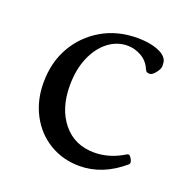

<svg xmlns="http://www.w3.org/2000/svg" viewBox="-88 -506 575 597"><g transform="rotate(20 199.5 -207.0)"><path d="M235 11Q180 11 136 -15.5Q92 -42 67 -89Q42 -136 42 -195Q42 -262 71.5 -313.5Q101 -365 152.5 -395Q204 -425 270 -425Q307 -425 334 -415.5Q361 -406 369 -389Q372 -383 372 -369Q372 -360 361.5 -346.5Q351 -333 342 -333Q338 -333 334 -334.5Q330 -336 327 -343Q317 -367 295 -379.5Q273 -392 249 -392Q214 -392 185 -369.5Q156 -347 139 -307Q122 -267 122 -214Q122 -138 160.5 -91Q199 -44 264 -44Q288 -44 312.5 -51Q337 -58 363 -74Q368 -77 373 -71.5Q378 -66 380.5 -58.5Q383 -51 379 -47Q312 11 235 11Z"/></g></svg>

Font: Junicode
Style: Regular
Weight: 400
Designer: Peter S. Baker
Version: Version 2.100; ttfautohint (v1.8.4)